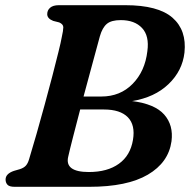

<svg xmlns="http://www.w3.org/2000/svg" viewBox="-20 -720 734 740"><path d="M207 -700H463Q589.5 -700 644.8 -651.8Q700 -603.5 691 -517.5Q683 -447 629.5 -395.8Q576 -344.5 489 -330.5Q576.5 -319.5 612.8 -278.5Q649 -237.5 641 -175.5Q629.5 -93.5 549.8 -46.8Q470 0 324 0H36.5Q16 0 8.8 -8Q1.5 -16 1.5 -28Q1.5 -50.5 34 -61.5L56.5 -68Q72 -73 79.8 -81.8Q87.5 -90.5 92 -106Q105 -149 120.8 -203.8Q136.5 -258.5 152.2 -316.5Q168 -374.5 181.8 -427.2Q195.5 -480 205.2 -519.5Q215 -559 218 -576.5Q224 -603 224 -614.8Q224 -626.5 208.5 -633.5L185 -639.5Q162 -648.5 162 -665.5Q162 -680.5 173.2 -690.2Q184.5 -700 207 -700ZM365 -580.5Q353.5 -538 336.5 -475.5Q319.5 -413 302 -348H370.5Q443.5 -348 491.2 -396.8Q539 -445.5 548 -523Q556 -581.5 527.5 -612Q499 -642.5 445.5 -642.5Q409 -642.5 391.8 -628Q374.5 -613.5 365 -580.5ZM243 -116.5Q228.5 -57 322.5 -57Q394 -57 438.2 -88.8Q482.5 -120.5 492.5 -181Q502 -238 472.8 -268Q443.5 -298 380.5 -298H289Q274 -240.5 261.5 -192Q249 -143.5 243 -116.5Z"/></svg>

Font: Fraunces 9pt Soft SemiBold
Style: Italic
Weight: 600
Italic angle: -16°
Version: Version 1.000;[b76b70a41]